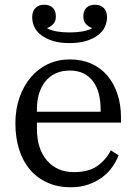

<svg xmlns="http://www.w3.org/2000/svg" viewBox="-20 -779 576 811"><path d="M279 12Q224 12 180.5 -7.5Q137 -27 107 -62Q77 -97 61 -147Q45 -197 45 -258Q45 -318 62.5 -367.5Q80 -417 110.5 -453Q141 -489 183 -508.5Q225 -528 275 -528Q326 -528 366 -510Q406 -492 433.5 -459.5Q461 -427 476 -382Q491 -337 491 -284V-261H136V-235Q136 -150 178.5 -101Q221 -52 292 -52Q354 -52 390.5 -77.5Q427 -103 448 -144L481 -123Q471 -97 453.5 -72.5Q436 -48 411 -29.5Q386 -11 353 0.5Q320 12 279 12ZM136 -307H405V-317Q405 -352 397.5 -382Q390 -412 374 -434Q358 -456 333.5 -468.5Q309 -481 275 -481Q241 -481 215 -469Q189 -457 171.5 -435Q154 -413 145 -383.5Q136 -354 136 -319ZM274 -597Q232 -597 202.5 -606.5Q173 -616 153.5 -631Q134 -646 125 -665.5Q116 -685 116 -706Q116 -732 130 -745.5Q144 -759 167 -759Q190 -759 203 -746Q216 -733 216 -709Q216 -689 205 -677.5Q194 -666 180 -661V-659Q197 -650 221 -646Q245 -642 274 -642Q303 -642 327 -646Q351 -650 368 -659V-661Q354 -666 343 -677.5Q332 -689 332 -709Q332 -733 345 -746Q358 -759 381 -759Q404 -759 418 -745.5Q432 -732 432 -706Q432 -685 423 -665.5Q414 -646 394.5 -631Q375 -616 345.5 -606.5Q316 -597 274 -597Z"/></svg>

Font: IBM Plex Serif
Style: Regular
Weight: 400
Designer: Mike Abbink, Paul van der Laan, Pieter van Rosmalen
Foundry: Bold Monday
Version: Version 3.001